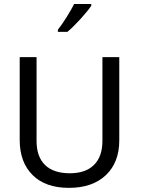

<svg xmlns="http://www.w3.org/2000/svg" viewBox="-20 -929 768 951"><path d="M570.8 -646V-233.9Q570.8 -124.5 504.4 -61.5Q438 1.5 321.3 1.5Q205.1 1.5 141.4 -62Q77.6 -125.5 77.6 -235.4V-646H161.1V-230.5Q161.1 -152.8 203.1 -111.8Q245.1 -70.8 326.2 -70.8Q403.8 -70.8 445.6 -112.1Q487.3 -153.3 487.3 -231.4V-646ZM266.6 -781.7Q287.1 -807.6 310.3 -844.7Q333.5 -881.8 347.2 -909.2H432.1V-900.4Q413.6 -873 377 -833Q340.3 -793 313.5 -771H266.6Z"/></svg>

Font: XL-Viking
Style: Regular
Weight: 400
Foundry: Ascender Corporation
Version: Version 1.10 March 23, 2015